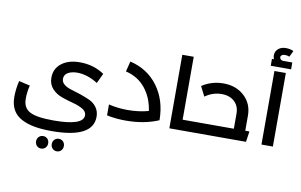

<svg xmlns="http://www.w3.org/2000/svg" viewBox="-124 -1236 2990 1905"><g transform="rotate(10 1371.0 -283.0)"><path d="M462 230Q363 230 288.5 216.5Q214 203 156.5 172.5Q99 142 69.5 89Q40 36 40 -39Q40 -122 60 -203L172 -177Q155 -112 155 -41Q155 49 222.5 86Q290 123 462 123Q763 123 763 19Q763 -19 722.5 -43Q682 -67 624 -82Q566 -97 508 -117.5Q450 -138 409.5 -181.5Q369 -225 369 -292Q369 -383 438.5 -437Q508 -491 622 -491Q761 -491 869 -418L822 -318Q716 -385 614 -385Q558 -385 521 -363.5Q484 -342 484 -300Q484 -267 513 -244Q542 -221 586 -208.5Q630 -196 681 -178.5Q732 -161 776 -141Q820 -121 849 -81.5Q878 -42 878 13Q878 230 462 230ZM451 356Q451 383 433.5 401Q416 419 390 419Q364 419 346.5 401Q329 383 329 356Q329 329 346.5 311Q364 293 390 293Q416 293 433.5 310.5Q451 328 451 356ZM609 356Q609 383 591.5 401Q574 419 548 419Q522 419 504.5 401Q487 383 487 356Q487 329 504.5 311Q522 293 548 293Q574 293 591.5 310.5Q609 328 609 356Z M1113 -585Q1290 -544 1394 -403.5Q1498 -263 1499 -62Q1355 0 1168 0Q1070 0 978 -19V-129Q1069 -107 1169 -107Q1282 -107 1379 -134Q1360 -267 1285 -359.5Q1210 -452 1087 -481Z M1843 -107Q1863 -107 1863 -54Q1863 0 1843 0H1609V-741H1724V-107Z M2355 -107H2397L2381 0H1843Q1823 0 1823 -54Q1823 -107 1843 -107H2240V-259Q2240 -335 2191.5 -380Q2143 -425 2062 -425Q1973 -425 1896 -370L1846 -468Q1944 -532 2062 -532Q2190 -532 2272.5 -455.5Q2355 -379 2355 -259Z M2604 -855H2697V-786H2492V-855H2512Q2504 -874 2504 -893Q2504 -934 2534 -959.5Q2564 -985 2610 -985Q2652 -985 2688 -969L2658 -906Q2640 -916 2612 -916Q2593 -916 2581.5 -907.5Q2570 -899 2570 -886Q2570 -875 2579.5 -865Q2589 -855 2604 -855ZM2537 0V-741H2652V0Z"/></g></svg>

Font: Montserrat-Arabic
Style: Regular
Weight: 400
Designer: Mohamed Gaber
Foundry: Kief Type Foundry
Version: Version 5.008;PS 005.008;hotconv 1.0.88;makeotf.lib2.5.64775